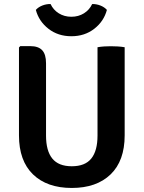

<svg xmlns="http://www.w3.org/2000/svg" viewBox="-20 -917 712 951"><path d="M597.5 -246.5Q597.5 -120.5 527.8 -53.2Q458 14 335.5 14Q213 14 143.5 -53.2Q74 -120.5 74 -246.5V-682L80.5 -688.5H130.5Q170 -688.5 189 -668.2Q208 -648 208 -603.5V-245.5Q208 -170 239 -131.8Q270 -93.5 335.5 -93.5Q401.5 -93.5 432.2 -131.8Q463 -170 463 -245.5V-683Q479 -686 496.8 -687Q514.5 -688 528.5 -688Q542 -688 561.8 -687Q581.5 -686 597.5 -683ZM509.5 -868Q494.5 -811.5 447 -774.5Q399.5 -737.5 333.5 -737.5Q267.5 -737.5 220 -774.5Q172.5 -811.5 157.5 -868Q170 -882 190 -889.8Q210 -897.5 230.5 -897Q244 -868 271.2 -851Q298.5 -834 333.5 -834Q368.5 -834 395.8 -851Q423 -868 436.5 -897Q457 -897.5 477 -889.8Q497 -882 509.5 -868Z"/></svg>

Font: Signika SC SemiBold
Style: Regular
Weight: 600
Designer: Anna Giedryś
Foundry: Anna Giedryś
Version: Version 2.000; ttfautohint (v1.8.3) -l 8 -r 50 -G 200 -x 9 -